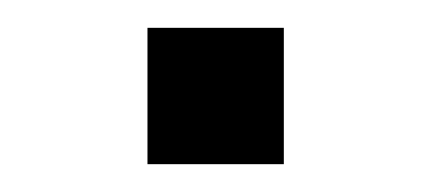

<svg xmlns="http://www.w3.org/2000/svg" viewBox="-20 -118 310 138"><path d="M184 0H86V-98H184Z"/></svg>

Font: CCSD_manrope Medium
Style: Regular
Weight: 500
Designer: Mikhail Sharanda
Foundry: Mikhail Sharanda
Version: Version 4.503